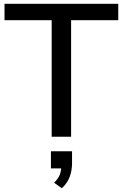

<svg xmlns="http://www.w3.org/2000/svg" viewBox="-20 -725 651 1018"><path d="M254 0V-618H4V-705H607V-618H357V0ZM308 273 267 244Q290 221 297.5 200Q305 179 305 155L329 168H250V77H362V140Q362 179 349.5 212.5Q337 246 308 273Z"/></svg>

Font: Nunito Sans 12pt ExtraLight SemiBold
Style: Regular
Weight: 600
Version: Version 3.101;gftools[0.9.27]